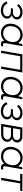

<svg xmlns="http://www.w3.org/2000/svg" viewBox="2043 -2610 574 4701"><g transform="rotate(90 2330.5 -260.0)"><path d="M240 7C351 7 437 -57 437 -147C437 -196 410 -237 359 -262C421 -285 458 -331 458 -392C458 -468 386 -524 280 -524C198 -524 126 -487 79 -424L122 -392C159 -441 211 -470 276 -470C354 -470 398 -433 398 -381C398 -323 349 -290 285 -290H191L182 -238H263C338 -238 379 -198 379 -149C379 -88 325 -48 246 -48C159 -48 95 -83 66 -156L16 -131C53 -35 143 7 240 7Z M1058 4C1077 4 1092 3 1110 0L1119 -51C1104 -48 1091 -46 1076 -46C1037 -46 1031 -74 1040 -124L1110 -520H1064C1052 -487 1041 -451 1033 -417C996 -484 924 -527 831 -527C660 -527 560 -376 560 -227C560 -91 650 4 790 4C861 4 928 -24 978 -75C979 -23 1008 4 1058 4ZM831 -471C907 -471 1010 -426 1010 -292C1010 -172 938 -51 801 -51C690 -51 620 -122 620 -231C620 -352 695 -471 831 -471Z M1221 0H1277L1358 -467H1690L1609 0H1665L1755 -520H1311Z M2359 4C2378 4 2393 3 2411 0L2420 -51C2405 -48 2392 -46 2377 -46C2338 -46 2332 -74 2341 -124L2411 -520H2365C2353 -487 2342 -451 2334 -417C2297 -484 2225 -527 2132 -527C1961 -527 1861 -376 1861 -227C1861 -91 1951 4 2091 4C2162 4 2229 -24 2279 -75C2280 -23 2309 4 2359 4ZM2132 -471C2208 -471 2311 -426 2311 -292C2311 -172 2239 -51 2102 -51C1991 -51 1921 -122 1921 -231C1921 -352 1996 -471 2132 -471Z M2707 7C2818 7 2904 -57 2904 -147C2904 -196 2877 -237 2826 -262C2888 -285 2925 -331 2925 -392C2925 -468 2853 -524 2747 -524C2665 -524 2593 -487 2546 -424L2589 -392C2626 -441 2678 -470 2743 -470C2821 -470 2865 -433 2865 -381C2865 -323 2816 -290 2752 -290H2658L2649 -238H2730C2805 -238 2846 -198 2846 -149C2846 -88 2792 -48 2713 -48C2626 -48 2562 -83 2533 -156L2483 -131C2520 -35 2610 7 2707 7Z M3013 0H3260C3374 0 3454 -60 3454 -157C3454 -204 3427 -243 3378 -265C3434 -289 3470 -335 3470 -397C3470 -463 3413 -520 3328 -520H3104ZM3078 -53 3111 -241H3285C3357 -241 3395 -202 3395 -156C3395 -89 3337 -53 3265 -53ZM3120 -293 3150 -467H3322C3377 -467 3410 -431 3410 -389C3410 -334 3370 -293 3298 -293Z M4074 4C4093 4 4108 3 4126 0L4135 -51C4120 -48 4107 -46 4092 -46C4053 -46 4047 -74 4056 -124L4126 -520H4080C4068 -487 4057 -451 4049 -417C4012 -484 3940 -527 3847 -527C3676 -527 3576 -376 3576 -227C3576 -91 3666 4 3806 4C3877 4 3944 -24 3994 -75C3995 -23 4024 4 4074 4ZM3847 -471C3923 -471 4026 -426 4026 -292C4026 -172 3954 -51 3817 -51C3706 -51 3636 -122 3636 -231C3636 -352 3711 -471 3847 -471Z M4234 -467H4416L4334 0H4390L4472 -467H4652L4661 -520H4243Z"/></g></svg>

Font: Fixel Display Light
Style: Italic
Weight: 300
Italic angle: -10°
Designer: AlfaBravo + MacPaw
Foundry: Kyrylo Tkachov, Marchela Mozhyna, Serhii Makarenko, Maria Weinstein, Zakhar Kryvoshyya
Version: Version 1.210;Glyphs 3.2 (3217)